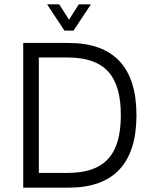

<svg xmlns="http://www.w3.org/2000/svg" viewBox="-20 -865 710 885"><path d="M277 -724H319L399 -845H343L298 -774L253 -845H197L277 -724ZM87 -667V0H296C504 0 609 -112 609 -334C609 -555 504 -667 296 -667H87ZM291 -68H159V-600H291C461 -600 537 -518 537 -334C537 -150 461 -68 291 -68Z"/></svg>

Font: Maven Pro
Style: Regular
Weight: 400
Designer: Joe Prince
Foundry: Joe Prince
Version: Version 1.003